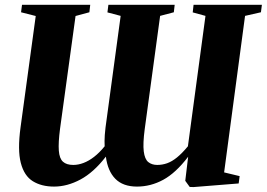

<svg xmlns="http://www.w3.org/2000/svg" viewBox="-20 -763 1108 798"><path d="M204.5 12.5Q152.5 12.5 116.5 -9.8Q80.5 -32 66.5 -85.8Q52.5 -139.5 65.5 -234.5L128.5 -696.5L67.5 -712L71.5 -743H355L351.5 -712L294 -696.5L229.5 -227.5Q222 -169.5 224.5 -136.8Q227 -104 241.8 -90.8Q256.5 -77.5 284.5 -77.5Q305.5 -77.5 327.2 -85.8Q349 -94 371.2 -111.2Q393.5 -128.5 415 -155Q414.5 -164.5 414.5 -176.2Q414.5 -188 415.5 -201.8Q416.5 -215.5 418.5 -232.5L481.5 -697L426.5 -711.5L430.5 -743H706L702.5 -712L645.5 -697L581.5 -226.5Q573.5 -166 577.5 -133.8Q581.5 -101.5 596.2 -89.5Q611 -77.5 633.5 -77.5Q654.5 -77.5 674.5 -84.5Q694.5 -91.5 715.8 -108.8Q737 -126 761 -155L834 -697L781 -711.5L784.5 -743H1068.5L1064.5 -712L998.5 -697L911.5 -46.5L976 -31L972 -0.5L784.5 14.5L768.5 14L750 -11.5L762 -111.5Q710.5 -44 658.5 -15.8Q606.5 12.5 549.5 12.5Q491 12.5 459.2 -20Q427.5 -52.5 420 -112Q369.5 -46.5 314.5 -17Q259.5 12.5 204.5 12.5Z"/></svg>

Font: Merriweather 96pt ExtraBold
Style: Italic
Weight: 800
Italic angle: -7.8°
Version: Version 2.101